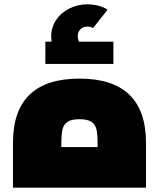

<svg xmlns="http://www.w3.org/2000/svg" viewBox="-20 -869 736 889"><path d="M656 -207V0H40V-207Q40 -505 348 -505Q656 -505 656 -207ZM264 -197V-188H432V-197Q432 -244 427 -268Q422 -292 404 -304.5Q386 -317 348 -317Q310 -317 292 -304.5Q274 -292 269 -268Q264 -244 264 -197ZM505 -676V-573H190V-676H219Q217 -692 217 -701Q217 -742 239.5 -776Q262 -810 301 -829.5Q340 -849 385 -849Q410 -849 435.5 -842.5Q461 -836 478 -824L411 -739Q400 -746 385 -746Q365 -746 352.5 -733.5Q340 -721 340 -701Q340 -688 346 -676Z"/></svg>

Font: Cairo Black
Style: Regular
Weight: 900
Designer: Mohamed Gaber, Accademia di Belle Arti di Urbino and others
Foundry: Kief Type Foundry, Accademia di Belle Arti di Urbino and others
Version: Version 3.011